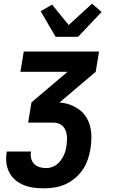

<svg xmlns="http://www.w3.org/2000/svg" viewBox="-20 -800 640 1043"><path d="M221 223Q192 223 164 219.5Q136 216 110.5 206Q85 196 64.5 179Q44 162 31.5 138.5Q19 115 15 87Q11 59 16 30L17 23H149L148 26Q145 45 149.5 62Q154 79 166 91Q178 103 195 108Q212 113 230 113Q244 113 258.5 109Q273 105 285.5 96Q298 87 307.5 74.5Q317 62 324 48.5Q331 35 335 21Q339 7 341 -7Q343 -22 344 -36.5Q345 -51 343 -65.5Q341 -80 335.5 -93Q330 -106 320.5 -115.5Q311 -125 297.5 -129.5Q284 -134 270 -134H133L151 -244L347 -410H91L109 -520H518L500 -410L303 -243Q334 -241 361 -231Q388 -221 411 -204Q434 -187 449 -162.5Q464 -138 470.5 -109.5Q477 -81 476.5 -50.5Q476 -20 471 11Q466 39 456.5 67.5Q447 96 429.5 121.5Q412 147 388 167.5Q364 188 336 200.5Q308 213 279 218Q250 223 221 223ZM282 -600 201 -739 263 -775 353 -664 480 -780 532 -735 404 -600Z"/></svg>

Font: Iosevka Aile Extrabold
Style: Italic
Weight: 800
Italic angle: -9°
Designer: Belleve Invis
Foundry: Belleve Invis
Version: Version 31.1.0; ttfautohint (v1.8.4)